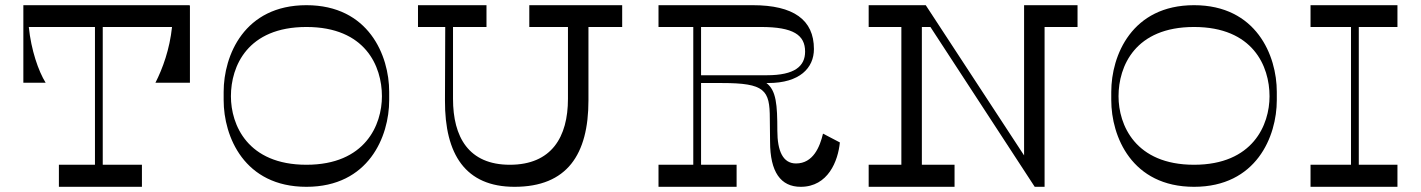

<svg xmlns="http://www.w3.org/2000/svg" viewBox="-20 -720 5476 740"><path d="M710 -699V-700H70V-401H156C128 -446 100 -527 91 -616H346V-85H207V0H527V-85H376V-616H643C634 -530 607 -456 579 -401H712V-699Z M1480 -366C1480 -506 1401 -700 1161 -700C921 -700 842 -506 842 -366V-334C842 -194 921 0 1161 0C1401 0 1480 -194 1480 -334ZM1161 -85C934 -85 870 -239 870 -349C870 -465 934 -616 1161 -616C1388 -616 1452 -465 1452 -349C1452 -239 1388 -85 1161 -85Z M2378 -700H2020V-616H2169V-339C2169 -192 2106 -85 1945 -85C1786 -85 1726 -192 1726 -339V-616H1855V-700H1591V-616H1696L1695 -333C1694 -125 1774 0 1963 0C2166 0 2248 -125 2248 -333V-616H2378Z M3152 -205C3140 -154 3114 -90 3048 -90C2998 -90 2976 -137 2976 -217C2976 -316 2972 -371 2934 -400H2941C3062 -400 3117 -458 3117 -531C3117 -644 3038 -700 2881 -700H2518V-616H2652V-85H2518V0H2819V-85H2682V-400H2762C2928 -400 2947 -373 2947 -263L2948 -174C2948 -57 2989 0 3066 0C3172 0 3210 -100 3217 -171ZM2682 -430V-616H2913C3038 -616 3083 -585 3083 -521C3083 -465 3043 -430 2936 -430Z M4133 -700H3927V-121L3548 -700H3328V-616H3454V-85H3328V0H3659V-85H3533V-616H3566L3968 0H4006V-616H4133Z M4901 -366C4901 -506 4822 -700 4582 -700C4342 -700 4263 -506 4263 -366V-334C4263 -194 4342 0 4582 0C4822 0 4901 -194 4901 -334ZM4582 -85C4355 -85 4291 -239 4291 -349C4291 -465 4355 -616 4582 -616C4809 -616 4873 -465 4873 -349C4873 -239 4809 -85 4582 -85Z M5366 -616V-700H5031V-616H5187V-85H5031V0H5366V-85H5217V-616Z"/></svg>

Font: Space Cowgirl
Style: Regular
Weight: 400
Designer: Valery Marier
Foundry: Valery Marier
Version: Version 1.000;hotconv 1.0.109;makeotfexe 2.5.65596